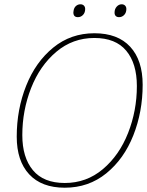

<svg xmlns="http://www.w3.org/2000/svg" viewBox="-20 -865 685 895"><path d="M322 -807 323 -815Q325 -829 334 -837Q343 -845 355 -845Q365 -845 371 -839Q377 -833 377 -823Q377 -806 367 -795.5Q357 -785 343 -785Q322 -785 322 -807ZM514 -806Q514 -823 524 -834Q534 -845 547 -845Q557 -845 563 -839Q569 -833 569 -823Q569 -806 559 -795.5Q549 -785 535 -785Q525 -785 519.5 -790.5Q514 -796 514 -806ZM58 -228Q58 -355 102 -465.5Q146 -576 228 -643Q310 -710 420 -710Q529 -710 587 -647Q645 -584 645 -470Q645 -344 601.5 -234Q558 -124 475.5 -57Q393 10 282 10Q174 10 116 -52.5Q58 -115 58 -228ZM618 -464Q618 -569 568.5 -628.5Q519 -688 420 -688Q319 -688 242.5 -623.5Q166 -559 125 -454.5Q84 -350 84 -235Q84 -131 133.5 -71.5Q183 -12 282 -12Q383 -12 459.5 -76.5Q536 -141 577 -245Q618 -349 618 -464Z"/></svg>

Font: Trirong Thin
Style: Italic
Weight: 250
Italic angle: -12°
Designer: Katatrad Team
Foundry: CadsonDemak
Version: Version 1.001